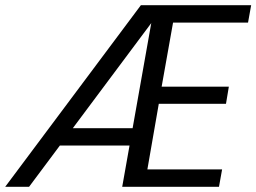

<svg xmlns="http://www.w3.org/2000/svg" viewBox="-34 -720 988 740"><path d="M-14 0 509 -700H934L922 -633H633L589 -386H848L837 -320H578L534 -67H822L810 0H437L549 -631L78 0ZM150 -159 197 -226H515L503 -159Z"/></svg>

Font: DM Sans 16pt
Style: Italic
Weight: 400
Italic angle: -10°
Version: Version 4.004;gftools[0.9.30]